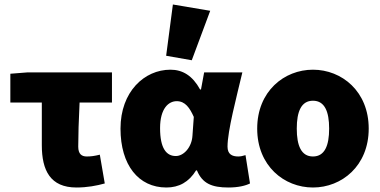

<svg xmlns="http://www.w3.org/2000/svg" viewBox="-20 -822 1692 854"><path d="M320 12C368 12 410 4 446 -6L424 -134C400 -128 384 -126 366 -126C344 -126 328 -136 328 -170C328 -214 330 -290 334 -366H478V-500H102L26 -494V-366H166V-176C166 -64 204 12 320 12Z M720 12C776 12 820 -12 852 -64H856C880 -6 922 12 996 12C1040 12 1072 4 1092 -6L1072 -132C1060 -128 1049 -126 1040 -126C1012 -126 992 -136 992 -170C992 -240 1032 -390 1058 -500H888L874 -424H870C836 -486 792 -512 738 -512C622 -512 516 -414 516 -250C516 -88 596 12 720 12ZM762 -128C720 -128 692 -162 692 -252C692 -340 730 -372 766 -372C804 -372 824 -342 842 -302L836 -218C833 -168 798 -128 762 -128ZM833 -554 915 -774 749 -802 719 -574Z M1372 12C1500 12 1620 -84 1620 -250C1620 -416 1500 -512 1372 -512C1244 -512 1124 -416 1124 -250C1124 -84 1244 12 1372 12ZM1372 -126C1320 -126 1300 -174 1300 -250C1300 -326 1320 -374 1372 -374C1424 -374 1444 -326 1444 -250C1444 -174 1424 -126 1372 -126Z"/></svg>

Font: Source Sans Pro Black
Style: Regular
Weight: 900
Designer: Paul D. Hunt
Foundry: Adobe Systems Incorporated
Version: Version 3.006;hotconv 1.0.111;makeotfexe 2.5.65597